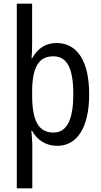

<svg xmlns="http://www.w3.org/2000/svg" viewBox="-20 -780 548 1040"><path d="M463 -269C463 -450 398 -547 286 -547C227 -547 184 -518 154 -464H151C153 -488 154 -517 154 -542V-760H71V240H155V5C155 -16 152 -47 150 -71H154C181 -22 228 10 290 10C398 10 463 -90 463 -269ZM377 -269C377 -150 351 -62 270 -62C187 -62 154 -128 154 -266V-286C155 -415 189 -475 269 -475C344 -475 377 -410 377 -269Z"/></svg>

Font: Noto Sans Condensed
Style: Regular
Weight: 400
Width: 3
Designer: Monotype Design Team
Foundry: Monotype Imaging Inc.
Version: Version 2.013